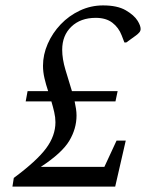

<svg xmlns="http://www.w3.org/2000/svg" viewBox="-20 -690 540 710"><path d="M26 0 31 -32Q116 -95 150.5 -141.5Q185 -188 185 -238Q185 -256 180.5 -275.5Q176 -295 170 -315H75L82 -353H158Q150 -377 144.5 -400.5Q139 -424 139 -447Q139 -488 156.5 -528Q174 -568 204.5 -600Q235 -632 275.5 -651Q316 -670 361 -670Q414 -670 445 -652Q476 -634 489 -613Q500 -595 500 -583Q500 -576 495.5 -570.5Q491 -565 483 -559L447 -533H440L430 -559Q419 -588 395.5 -606Q372 -624 334 -624Q278 -624 244 -591.5Q210 -559 210 -506Q210 -472 222 -432Q234 -392 246 -353H415L407 -315H256Q259 -301 261 -288Q263 -275 263 -263Q263 -214 236 -169Q209 -124 131 -73H366L411 -170H445L406 0Z"/></svg>

Font: Spectral SC
Style: Italic
Weight: 400
Italic angle: -10°
Designer: Jean-Baptiste Levee
Foundry: Production Type
Version: Version 2.001